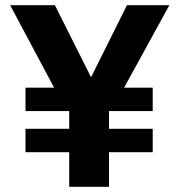

<svg xmlns="http://www.w3.org/2000/svg" viewBox="-20 -718 690 738"><path d="M399 -133V0H246V-133H78V-223H246V-291H78V-381H188L19 -698H191L329 -423H331L468 -698H631L457 -381H567V-291H399V-223H567V-133Z"/></svg>

Font: IBM Plex Sans Thai
Style: Bold
Weight: 700
Designer: Mike Abbink, Paul van der Laan, Pieter van Rosmalen, Ben Mitchell, Mark Frömberg
Foundry: Bold Monday
Version: Version 1.2